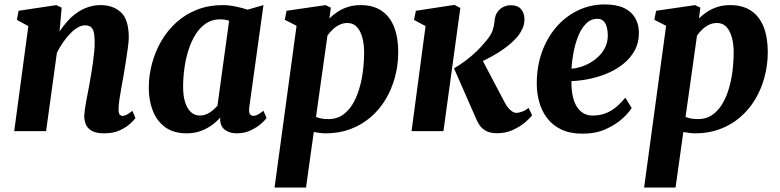

<svg xmlns="http://www.w3.org/2000/svg" viewBox="-20 -590 3508 864"><path d="M248 -448.5Q265 -474 284.8 -495.8Q304.5 -517.5 327.8 -533.5Q351 -549.5 377.2 -558.2Q403.5 -567 433 -567Q489 -567 524.2 -534.5Q559.5 -502 559.5 -420.5Q559.5 -404.5 555.2 -373.5Q551 -342.5 545.5 -308.2Q540 -274 535.5 -247Q531 -222 526 -194.5Q521 -167 517.2 -141.5Q513.5 -116 513.5 -97Q513.5 -79.5 519 -74Q524.5 -68.5 531 -68.5Q539.5 -68.5 549.5 -73.5Q559.5 -78.5 576 -91L589.5 -58.5Q584.5 -51 567 -34.5Q549.5 -18 520.2 -4Q491 10 449.5 10Q411.5 10 392 -1.8Q372.5 -13.5 365.8 -31.5Q359 -49.5 359 -68Q359.5 -80 361.8 -97Q364 -114 367.8 -134Q371.5 -154 375.8 -175.5Q380 -197 383.5 -217Q387 -237.5 391 -261.2Q395 -285 398.5 -310Q402 -335 404.2 -359.2Q406.5 -383.5 406 -405Q405.5 -433.5 401 -448.5Q396.5 -463.5 387 -469.8Q377.5 -476 362.5 -476Q346.5 -476 329.5 -466Q312.5 -456 296 -439Q279.5 -422 264 -399.8Q248.5 -377.5 236 -352.5L187.5 0H44L107.5 -472.5L56 -500.5L63.5 -541.5L233.5 -567L257.5 -555.5Z M1101.5 -106Q1099 -85.5 1104.5 -77Q1110 -68.5 1120.5 -68.5Q1128 -68.5 1138.5 -73.5Q1149 -78.5 1165.5 -91.5L1179.5 -59Q1174 -50.5 1155.8 -34Q1137.5 -17.5 1109.2 -3.8Q1081 10 1045 10Q1014 10 993.2 -5Q972.5 -20 970.5 -50L971.5 -61.5Q956 -43.5 933.8 -27.2Q911.5 -11 883.2 -0.5Q855 10 820 10Q761 10 723.2 -17.8Q685.5 -45.5 667.5 -92Q649.5 -138.5 649.5 -194Q649.5 -250 664 -304Q678.5 -358 706 -405.5Q733.5 -453 774 -489.5Q814.5 -526 866.8 -546.5Q919 -567 982 -567Q1010 -567 1041.2 -560.5Q1072.5 -554 1094 -546.5L1165.5 -567ZM1011 -496.5Q1001.5 -500 991.2 -501.5Q981 -503 970.5 -503Q934.5 -503 907.2 -484.8Q880 -466.5 860.2 -435.2Q840.5 -404 828 -364.5Q815.5 -325 809.8 -282.5Q804 -240 804 -199.5Q804 -158.5 813.2 -129.5Q822.5 -100.5 839.5 -85.2Q856.5 -70 879.5 -70Q891.5 -70 902.2 -73.5Q913 -77 923 -83.2Q933 -89.5 941.8 -97.5Q950.5 -105.5 958.5 -114Z M1215.5 254 1314.5 -474 1261.5 -501 1269.5 -541.5 1445 -567 1468.5 -555.5 1462.5 -507Q1478 -523 1499 -536.8Q1520 -550.5 1545.8 -558.8Q1571.5 -567 1603 -567Q1659 -567 1696.8 -541.8Q1734.5 -516.5 1753.2 -469.2Q1772 -422 1772 -355.5Q1772 -297 1757.2 -242.5Q1742.5 -188 1714.8 -142Q1687 -96 1647.2 -62Q1607.5 -28 1556.8 -9Q1506 10 1446 10Q1433.5 10 1419.5 8.2Q1405.5 6.5 1392 4L1357 254ZM1402 -64Q1413.5 -59 1427.5 -56.5Q1441.5 -54 1459 -54Q1493.5 -54 1519.8 -71.2Q1546 -88.5 1564.8 -118.2Q1583.5 -148 1595.5 -186.8Q1607.5 -225.5 1613 -268.8Q1618.5 -312 1618.5 -355.5Q1618.5 -392 1610.2 -421.8Q1602 -451.5 1585.8 -469Q1569.5 -486.5 1543.5 -486.5Q1523.5 -486.5 1507 -478.2Q1490.5 -470 1477 -457.2Q1463.5 -444.5 1453.5 -430Z M1832 0 1895 -472.5 1843 -500.5 1851.5 -541.5 2025 -568 2051.5 -554 1975.5 0ZM2217.5 9.5Q2185.5 9.5 2167 -1Q2148.5 -11.5 2139.2 -25.2Q2130 -39 2125.5 -49L2023 -282.5Q2051.5 -299 2076.2 -317.8Q2101 -336.5 2122.8 -357.2Q2144.5 -378 2163 -400.5Q2189.5 -431 2196.8 -453Q2204 -475 2205.5 -495Q2207.5 -521.5 2219.2 -537Q2231 -552.5 2246.8 -559.5Q2262.5 -566.5 2277.5 -566.5Q2310 -566.5 2324.8 -548.8Q2339.5 -531 2340 -507Q2340.5 -482.5 2332.2 -463.8Q2324 -445 2313 -430.5Q2295.5 -408.5 2271.2 -388.5Q2247 -368.5 2219.8 -351.8Q2192.5 -335 2166 -321.8Q2139.5 -308.5 2117 -299.5L2136 -347.5L2252 -127.5Q2263.5 -106 2277.5 -94Q2291.5 -82 2304 -82Q2313.5 -82 2329 -87.5Q2344.5 -93 2358.5 -104.5L2374.5 -71.5Q2366 -59 2343.8 -40Q2321.5 -21 2289.2 -5.8Q2257 9.5 2217.5 9.5Z M2822.5 -104Q2809.5 -82.5 2779.8 -55.5Q2750 -28.5 2705.2 -8.5Q2660.5 11.5 2601.5 11.5Q2545 11.5 2505.5 -7.5Q2466 -26.5 2441.8 -58.8Q2417.5 -91 2406.5 -131Q2395.5 -171 2395.5 -212Q2395 -289 2418.2 -354.2Q2441.5 -419.5 2483 -467.8Q2524.5 -516 2580.5 -543Q2636.5 -570 2701.5 -570Q2754.5 -570 2788 -554Q2821.5 -538 2837.8 -510Q2854 -482 2855 -447.5Q2856 -399.5 2836.2 -363.2Q2816.5 -327 2783.2 -301Q2750 -275 2709.5 -258.5Q2669 -242 2627.8 -234Q2586.5 -226 2551.5 -225Q2551 -189 2556.8 -160.2Q2562.5 -131.5 2574.8 -111.5Q2587 -91.5 2604.8 -80.8Q2622.5 -70 2646.5 -70Q2682.5 -70 2710.2 -82.2Q2738 -94.5 2758.5 -113.2Q2779 -132 2794 -150.5ZM2669 -505.5Q2639 -505.5 2617.5 -484Q2596 -462.5 2582.2 -428.2Q2568.5 -394 2561 -355Q2553.5 -316 2552 -281Q2571 -282 2593.5 -289Q2616 -296 2637.8 -308.8Q2659.5 -321.5 2677.5 -340Q2695.5 -358.5 2705.8 -382.5Q2716 -406.5 2715 -436Q2713.5 -470.5 2702 -488Q2690.5 -505.5 2669 -505.5Z M2878.5 254 2977.5 -474 2924.5 -501 2932.5 -541.5 3108 -567 3131.5 -555.5 3125.5 -507Q3141 -523 3162 -536.8Q3183 -550.5 3208.8 -558.8Q3234.5 -567 3266 -567Q3322 -567 3359.8 -541.8Q3397.5 -516.5 3416.2 -469.2Q3435 -422 3435 -355.5Q3435 -297 3420.2 -242.5Q3405.5 -188 3377.8 -142Q3350 -96 3310.2 -62Q3270.5 -28 3219.8 -9Q3169 10 3109 10Q3096.5 10 3082.5 8.2Q3068.5 6.5 3055 4L3020 254ZM3065 -64Q3076.5 -59 3090.5 -56.5Q3104.5 -54 3122 -54Q3156.5 -54 3182.8 -71.2Q3209 -88.5 3227.8 -118.2Q3246.5 -148 3258.5 -186.8Q3270.5 -225.5 3276 -268.8Q3281.5 -312 3281.5 -355.5Q3281.5 -392 3273.2 -421.8Q3265 -451.5 3248.8 -469Q3232.5 -486.5 3206.5 -486.5Q3186.5 -486.5 3170 -478.2Q3153.5 -470 3140 -457.2Q3126.5 -444.5 3116.5 -430Z"/></svg>

Font: Merriweather 20pt ExtraBold
Style: Italic
Weight: 800
Italic angle: -7.8°
Version: Version 2.101